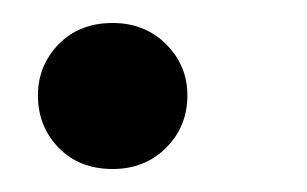

<svg xmlns="http://www.w3.org/2000/svg" viewBox="-20 -142 267 167"><path d="M78 5Q49 5 31 -13.5Q13 -32 13 -59Q13 -85 31 -103.5Q49 -122 78 -122Q106 -122 124.5 -103.5Q143 -85 143 -59Q143 -32 124.5 -13.5Q106 5 78 5Z"/></svg>

Font: DM Sans 10pt Medium
Style: Italic
Weight: 500
Italic angle: -10°
Version: Version 4.004;gftools[0.9.30]